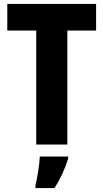

<svg xmlns="http://www.w3.org/2000/svg" viewBox="-20 -734 525 975"><path d="M322 0V-579H468V-714H17V-579H164V0ZM326 72V61H182C181 101 169 171 160 208V221H257C287 174 310 123 326 72Z"/></svg>

Font: Noto Sans Myanmar UI Condensed ExtraBold
Style: Regular
Weight: 800
Width: 3
Designer: Monotype Design Team
Foundry: Monotype Imaging Inc.
Version: Version 2.103